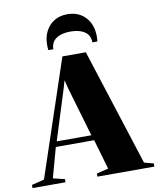

<svg xmlns="http://www.w3.org/2000/svg" viewBox="-178 -1066 944 1146"><g transform="rotate(-10 294.0 -493.0)"><path d="M1 -38 237 -743H379L606.5 -34.5L663.5 -19V0H318.5V-19L389.5 -36L337 -217.5H104.5L54.5 -36L125 -19V0H-75V-19ZM325.5 -249.5 239 -544.5 225 -600.5 208.5 -544.5 115.5 -249.5ZM309.5 -986Q355 -986 388.8 -965.8Q422.5 -945.5 441.2 -909.5Q460 -873.5 460 -827Q460 -816 459.5 -809.2Q459 -802.5 458 -794.5H428Q428 -799.5 427.5 -805.2Q427 -811 425 -818Q419.5 -840 403 -853.8Q386.5 -867.5 362.5 -874.2Q338.5 -881 309.5 -881Q281 -881 256.8 -874.2Q232.5 -867.5 216.2 -853.8Q200 -840 194 -818Q192 -811 191.5 -805.2Q191 -799.5 191 -794.5H161Q160 -802.5 159.5 -809.2Q159 -816 159 -827Q159 -873.5 177.8 -909.5Q196.5 -945.5 230.2 -965.8Q264 -986 309.5 -986Z"/></g></svg>

Font: Merriweather 144pt Black
Style: Regular
Weight: 900
Version: Version 2.100